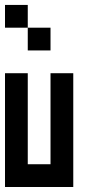

<svg xmlns="http://www.w3.org/2000/svg" viewBox="-20 -747 404 767"><path d="M0 -454.5H90.9V-363.6H0ZM0 -363.6H90.9V-272.7H0ZM0 -272.7H90.9V-181.8H0ZM0 -181.8H90.9V-90.9H0ZM0 -90.9H90.9V0H0ZM90.9 -90.9H181.8V0H90.9ZM181.8 -90.9H272.7V0H181.8ZM181.8 -181.8H272.7V-90.9H181.8ZM181.8 -272.7H272.7V-181.8H181.8ZM181.8 -363.6H272.7V-272.7H181.8ZM181.8 -454.5H272.7V-363.6H181.8ZM90.9 -636.4H181.8V-545.5H90.9ZM0 -727.3H90.9V-636.4H0Z"/></svg>

Font: Micro 5
Style: Regular
Weight: 400
Designer: Sarah Cadigan-Fried
Version: Version 1.000; ttfautohint (v1.8.4.7-5d5b)